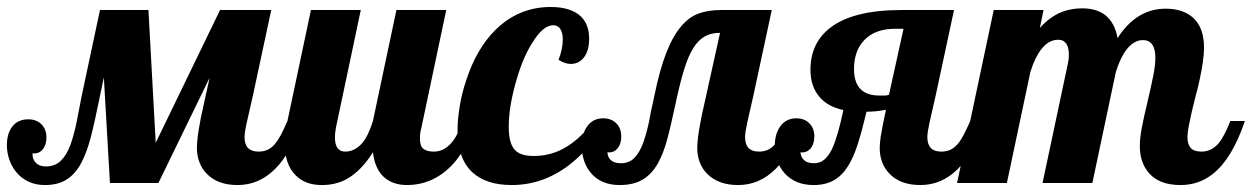

<svg xmlns="http://www.w3.org/2000/svg" viewBox="-58 -529 3619 555"><path d="M-11.2 -31.7Q-24.4 -47.9 -31.2 -68.1Q-38.1 -88.4 -38.1 -108.9Q-38.1 -144 -21.7 -164.1Q-5.4 -184.1 23.9 -184.1Q47.4 -184.1 61.8 -169.7Q76.2 -155.3 76.2 -131.8Q76.2 -110.4 66.2 -97.9Q56.2 -85.4 41.5 -85.4Q38.1 -85.4 36.1 -85.9Q35.2 -71.3 43 -61.5Q53.2 -47.9 75.2 -47.9Q100.6 -47.9 117.7 -64.2Q134.8 -80.6 146 -111.3Q156.2 -140.6 163.6 -176.8Q169.9 -211.4 178.2 -252L231 -500H371.1L392.1 -116.2L578.1 -500H726.1L672.9 -252L655.3 -174.8Q648.9 -146.5 648.9 -132.8Q648.9 -90.8 689 -90.8Q704.1 -90.8 715.3 -95.9Q726.6 -101.1 736.3 -112.3Q745.1 -122.6 753.2 -137.7Q761.2 -152.8 772.9 -179.2H814.9Q752 5.9 628.9 5.9Q571.3 5.9 540 -26.4Q525.9 -40.5 518.6 -59.8Q511.2 -79.1 511.2 -100.1Q511.2 -142.6 532.2 -232.9L547.9 -304.2L399.9 0H259.8L242.2 -305.2L229 -242.2Q214.8 -171.4 203.6 -129.4Q192.4 -87.4 177.2 -58.6Q160.2 -26.4 135 -10.3Q109.9 5.9 71.8 5.9Q44.9 5.9 23.9 -4.2Q2.9 -14.2 -11.2 -31.7Z M796.4 -22.5Q765.1 -53.7 765.1 -113.8Q765.1 -142.1 772.9 -179.2L840.8 -500H984.9L913.1 -160.2Q910.2 -145 910.2 -131.8Q910.2 -90.8 939.9 -90.8Q967.3 -90.8 989.3 -115.7Q1006.8 -136.7 1020 -179.2L1087.9 -500H1231.9L1160.2 -160.2Q1155.8 -145.5 1155.8 -127.9Q1155.8 -107.4 1165.5 -99.1Q1175.3 -90.8 1196.8 -90.8Q1224.6 -90.8 1246.6 -115.7Q1266.1 -137.7 1277.8 -179.2H1319.8Q1293 -103 1254.9 -58.6Q1222.7 -22 1182.1 -5.9Q1152.3 5.9 1119.1 5.9Q1076.2 5.9 1050.8 -18.1Q1025.4 -42 1020 -88.9Q985.8 -34.2 942.9 -10.7Q912.1 5.9 872.1 5.9Q824.2 5.9 796.4 -22.5Z M1307.1 -31.2Q1264.6 -70.8 1264.6 -152.8Q1264.6 -183.6 1270.8 -221.4Q1276.9 -259.3 1289.6 -296.9Q1319.3 -388.2 1374 -442.4Q1441.4 -508.8 1533.7 -508.8Q1593.8 -508.8 1622.6 -480Q1645 -457 1645 -417Q1645 -381.8 1629.4 -362.3Q1614.7 -344.2 1591.8 -344.2Q1575.2 -344.2 1556.6 -356Q1568.8 -387.7 1568.8 -415Q1568.8 -434.1 1561.8 -445.1Q1554.7 -456.1 1541 -456.1Q1511.7 -456.1 1480 -404.3Q1451.2 -358.4 1432.1 -287.6Q1412.6 -218.3 1412.6 -162.1Q1412.6 -113.3 1431.2 -94.7Q1447.3 -78.1 1484.9 -78.1Q1539.1 -78.1 1584 -107.4Q1603 -119.6 1620.6 -136.5Q1638.2 -153.3 1661.6 -179.2H1695.8Q1648.4 -99.1 1586.9 -51.8Q1511.2 5.9 1420.9 5.9Q1347.2 5.9 1307.1 -31.2Z M1649.4 -29.8Q1636.7 -44.9 1630.1 -65.2Q1623.5 -85.4 1623.5 -106.9Q1623.5 -142.6 1640.1 -164.8Q1656.7 -187 1685.5 -187Q1709 -187 1723.4 -172.6Q1737.8 -158.2 1737.8 -134.8Q1737.8 -113.3 1727.8 -100.8Q1717.8 -88.4 1703.1 -88.4Q1699.7 -88.4 1697.8 -88.9Q1698.7 -75.2 1706.1 -67.9Q1715.8 -57.1 1736.8 -57.1Q1760.3 -57.1 1775.4 -72.3Q1790.5 -87.4 1801.3 -116.2Q1811.5 -145.5 1818.4 -178.7Q1823.2 -206.5 1830.1 -235.8L1833.5 -252Q1849.1 -328.6 1868.4 -377.4Q1887.7 -426.3 1912.1 -454.1Q1934.1 -480 1961.7 -490Q1989.3 -500 2025.4 -500H2172.9L2119.6 -252L2102.1 -174.8Q2095.7 -146.5 2095.7 -132.8Q2095.7 -90.8 2135.7 -90.8Q2150.4 -90.8 2161.6 -95.9Q2172.9 -101.1 2182.6 -112.3Q2191.4 -122.6 2200 -138.2Q2208.5 -153.8 2219.7 -179.2H2261.7Q2198.7 5.9 2075.7 5.9Q2018.6 5.9 1986.3 -26.4Q1972.2 -40.5 1964.8 -59.8Q1957.5 -79.1 1957.5 -100.1Q1957.5 -142.1 1979.5 -235.8L2023.4 -434.1Q1997.1 -434.1 1978.5 -423.3Q1960 -412.6 1945.8 -389.6Q1932.1 -367.7 1920.9 -332.5Q1909.7 -297.4 1897.5 -242.2L1895.5 -232.4Q1880.4 -161.6 1869.9 -123.5Q1859.4 -85.4 1844.7 -58.6Q1826.7 -25.9 1800 -10Q1773.4 5.9 1733.4 5.9Q1678.7 5.9 1649.4 -29.8Z M2210 -28.3Q2196.3 -43.5 2189 -64Q2181.6 -84.5 2181.6 -106.9Q2181.6 -142.6 2198.2 -164.8Q2214.8 -187 2243.7 -187Q2267.1 -187 2281.5 -172.6Q2295.9 -158.2 2295.9 -134.8Q2295.9 -113.3 2285.9 -100.8Q2275.9 -88.4 2261.2 -88.4Q2257.8 -88.4 2255.9 -88.9Q2256.8 -75.7 2264.6 -67.9Q2274.4 -57.1 2294.9 -57.1Q2312 -57.1 2324.7 -67.6Q2337.4 -78.1 2347.2 -98.6Q2356 -117.7 2363.8 -144.8Q2371.6 -171.9 2379.9 -210.9Q2335.9 -220.2 2311.5 -248Q2284.7 -278.8 2284.7 -327.1Q2284.7 -404.3 2341.8 -448.7Q2408.2 -500 2547.9 -500H2699.7L2646.5 -252L2628.9 -174.8Q2622.6 -146.5 2622.6 -132.8Q2622.6 -90.8 2662.6 -90.8Q2677.7 -90.8 2689 -95.9Q2700.2 -101.1 2710 -112.3Q2718.8 -122.6 2726.8 -137.7Q2734.9 -152.8 2746.6 -179.2H2788.6Q2725.6 5.9 2602.5 5.9Q2544.9 5.9 2513.7 -26.4Q2499.5 -40.5 2492.2 -59.8Q2484.9 -79.1 2484.9 -100.1Q2484.9 -114.3 2487.8 -134.3Q2490.7 -153.3 2502.9 -211.9Q2476.1 -206.1 2446.8 -206.1Q2433.1 -148.4 2421.1 -111.3Q2409.2 -74.2 2393.6 -49.3Q2376.5 -21.5 2352.3 -7.8Q2328.1 5.9 2293.9 5.9Q2240.7 5.9 2210 -28.3ZM2499 -252.9H2501.5Q2504.9 -252.9 2511.7 -254.9L2553.7 -445.8H2529.8Q2471.7 -445.8 2440.9 -413.6Q2425.8 -398.4 2418.2 -377Q2410.6 -355.5 2410.6 -330.1Q2410.6 -288.1 2431.6 -269.5Q2449.7 -252.9 2482.9 -252.9Z M3262.7 -29.3Q3236.8 -59.6 3236.8 -106.9Q3236.8 -129.4 3242.4 -159.2Q3248 -189 3259.3 -235.8Q3270.5 -283.7 3276.1 -312.3Q3281.7 -340.8 3281.7 -361.8Q3281.7 -413.1 3245.6 -413.1Q3220.2 -413.1 3198.7 -386.2Q3180.7 -363.3 3167.5 -320.8L3099.6 0H2955.6L3028.8 -345.2Q3031.7 -356.9 3031.7 -370.1Q3031.7 -390.1 3025.4 -400.9Q3017.1 -414.1 3001.5 -414.1Q2973.1 -414.1 2952.1 -386.7Q2933.6 -363.3 2920.4 -320.8L2852.5 0H2708.5L2814.5 -500H2958.5L2947.8 -448.2Q2977.1 -481 3011.7 -494.6Q3039.1 -504.9 3069.8 -504.9Q3111.8 -504.9 3136.7 -485.4Q3164.6 -463.4 3172.4 -418.9Q3204.6 -468.8 3246.6 -489.3Q3276.4 -503.9 3311.5 -503.9Q3361.8 -503.9 3391.1 -477.5Q3422.4 -448.7 3422.4 -391.1Q3422.4 -358.4 3410.2 -300.8Q3405.3 -276.9 3398.4 -252.4Q3386.2 -205.6 3378.4 -166Q3374.5 -145.5 3374.5 -132.8Q3374.5 -112.8 3383.5 -101.8Q3392.6 -90.8 3414.6 -90.8Q3444.3 -90.8 3464.8 -115.2Q3480.5 -133.8 3498.5 -179.2H3540.5Q3503.4 -69.3 3446.8 -25.4Q3406.7 5.9 3354.5 5.9Q3292.5 5.9 3262.7 -29.3Z"/></svg>

Font: Pattaya
Style: Regular
Weight: 400
Designer: Pablo Impallari / Thai characters Designed by Thanarat Vachiruckul and Suppakit Chalermlarp
Foundry: Pablo Impallari
Version: Version 2.001